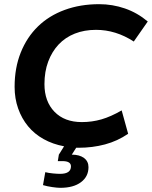

<svg xmlns="http://www.w3.org/2000/svg" viewBox="-20 -698 728 920"><path d="M269 202Q255 202 230.5 198.5Q206 195 186 189L197 127Q213 131 233.5 133Q254 135 268 135Q320 135 320 99Q320 74 279 74H257L262 43L287 3Q233 -7 189 -31.5Q145 -56 114.5 -93Q84 -130 67 -178Q50 -226 50 -282Q50 -373 79.5 -446.5Q109 -520 162 -571.5Q215 -623 290 -650.5Q365 -678 455 -678Q519 -678 578.5 -657.5Q638 -637 688 -595L621 -499Q535 -555 440 -555Q384 -555 338.5 -537Q293 -519 261 -485Q229 -451 211 -403Q193 -355 193 -295Q193 -212 241 -162.5Q289 -113 372 -113Q421 -113 466 -126Q511 -139 563 -169L594 -57Q543 -22 483 -6Q423 10 357 10H345L324 43Q361 43 382.5 59Q404 75 404 103Q404 148 368 175Q332 202 269 202Z"/></svg>

Font: Celebes
Style: Bold Italic
Weight: 700
Italic angle: -10°
Designer: Anugrah Pasau
Foundry: Lafontype
Version: Version 1.000; ttfautohint (v1.8.4)